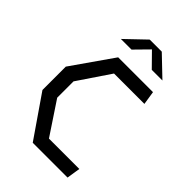

<svg xmlns="http://www.w3.org/2000/svg" viewBox="-270 -1050 1160 1160"><g transform="rotate(45 310.0 -470.0)"><path d="M239.5 0H537L550.5 -87H291L151.5 -297V-436.5L291 -643H550.5L537 -730H239.5L55.5 -466.5V-267ZM172.5 -820H263.5L350 -908L436.5 -820H527.5L401.5 -940.5H298.5Z"/></g></svg>

Font: Monaspace Krypton
Style: Regular
Weight: 400
Designer: Riley Cran & the Lettermatic Team
Foundry: Lettermatic
Version: Version 1.200 (Monaspace Krypton)